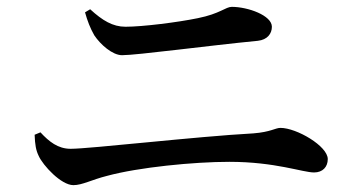

<svg xmlns="http://www.w3.org/2000/svg" viewBox="-20 -639 1040 560"><path d="M194 -99C220 -99 248 -115 292 -126C384 -151 545 -167 649 -167C783 -167 863 -136 896 -136C921 -136 936 -152 936 -175C936 -213 845 -266 798 -266C783 -266 770 -254 719 -250C554 -241 242 -205 186 -205C149 -205 123 -226 98 -253L81 -246C82 -217 85 -200 93 -184C105 -157 158 -99 194 -99ZM336 -478C379 -478 588 -506 732 -520C760 -523 773 -541 773 -561C773 -594 703 -619 656 -619C638 -619 622 -599 557 -586C499 -574 396 -561 346 -561C309 -561 279 -579 243 -612L228 -603C235 -578 243 -557 255 -536C273 -509 308 -478 336 -478Z"/></svg>

Font: GenKiMin2 TW SB
Style: Regular
Weight: 600
Version: Version 2.100;PS 2.1;hotconv 16.6.51;makeotf.lib2.5.65220 DE